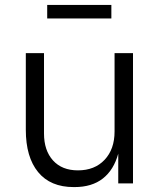

<svg xmlns="http://www.w3.org/2000/svg" viewBox="-20 -746 660 781"><path d="M85 -218V-530H159V-203Q159 -134 195.5 -93.5Q232 -53 297 -53Q365 -53 405.5 -96Q446 -139 446 -211V-530H521V0H461V-121Q443 -55 398.5 -20Q354 15 283 15H280Q185 15 135 -46Q85 -107 85 -218ZM172 -726H433V-671H172Z"/></svg>

Font: Sora-SIA Light
Style: Regular
Weight: 300
Designer: Jonathan Barnbrook, Julián Moncada
Foundry: Barnbrook Fonts
Version: Version 2.000